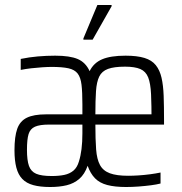

<svg xmlns="http://www.w3.org/2000/svg" viewBox="-20 -741 729 769"><path d="M181 8Q141 8 113.5 0.5Q86 -7 69.5 -24Q53 -41 45.5 -69.5Q38 -98 38 -139Q38 -194 49 -225Q60 -256 87.5 -269.5Q115 -283 164 -283Q189 -283 213 -283Q237 -283 261.5 -283Q286 -283 310 -283V-323Q310 -372 306.5 -401.5Q303 -431 291 -446.5Q279 -462 254 -467.5Q229 -473 187 -473Q171 -473 149 -471.5Q127 -470 105 -467.5Q83 -465 63 -461V-505Q97 -512 131.5 -515Q166 -518 201 -518Q260 -518 291.5 -504.5Q323 -491 339 -456Q355 -489 389 -503.5Q423 -518 483 -518Q529 -518 558.5 -509Q588 -500 604 -480Q620 -460 627 -429.5Q634 -399 635.5 -357Q637 -315 637 -259V-242H362Q362 -182 365 -142.5Q368 -103 380.5 -80Q393 -57 420 -47Q447 -37 493 -37Q513 -37 535.5 -38.5Q558 -40 581 -43Q604 -46 623 -50V-6Q608 -2 585 1Q562 4 536 6Q510 8 485 8Q440 8 409.5 0Q379 -8 360.5 -27Q342 -46 331 -77Q319 -43 297.5 -24.5Q276 -6 247 1Q218 8 181 8ZM187 -36Q216 -36 237.5 -40.5Q259 -45 274 -57.5Q289 -70 296 -94Q303 -116 306.5 -144Q310 -172 310 -207V-242H176Q139 -242 120 -233.5Q101 -225 94.5 -204Q88 -183 88 -141Q88 -99 96 -76.5Q104 -54 125 -45Q146 -36 187 -36ZM587 -252Q587 -320 585 -363.5Q583 -407 573.5 -431Q564 -455 542 -464.5Q520 -474 481 -474Q437 -474 412.5 -465Q388 -456 377.5 -434.5Q367 -413 364.5 -376Q362 -339 362 -283H618ZM314 -582V-587L370 -721H427V-716L351 -582Z"/></svg>

Font: Saira Condensed Light
Style: Regular
Weight: 300
Width: 3
Designer: Hector Gatti with collaboration of the Omnibus-Type team
Foundry: Omnibus-Type
Version: Version 1.101